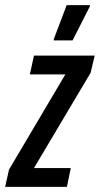

<svg xmlns="http://www.w3.org/2000/svg" viewBox="-46 -726 388 746"><path d="M-26 0 -11 -67 208 -437H70L86 -510H322L306 -443L86 -73H229L214 0ZM163 -569V-574L213 -706H303V-701L236 -569Z"/></svg>

Font: Saira Ultra Condensed SemiBold
Style: Italic
Weight: 600
Width: 1
Italic angle: -12°
Designer: Hector Gatti with collaboration of the Omnibus-Type team
Foundry: Omnibus-Type
Version: Version 1.001; ttfautohint (v1.8)